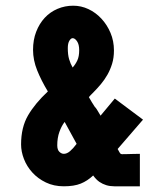

<svg xmlns="http://www.w3.org/2000/svg" viewBox="-20 -651 563 674"><path d="M393 -128Q401 -112 404.5 -110.5Q408 -109 415 -110H425Q429 -110 444.5 -110.5Q460 -111 471 -111V3H416Q396 3 381 3Q366 3 353 -1Q340 -5 329 -12.5Q318 -20 307 -35Q287 -16 263.5 -6.5Q240 3 204 3Q169 3 141 -10.5Q113 -24 93.5 -45.5Q74 -67 64 -93Q54 -119 54 -144Q54 -204 78.5 -246Q103 -288 148 -330Q125 -368 110.5 -404Q96 -440 96 -476Q96 -511 107 -539.5Q118 -568 137 -588.5Q156 -609 182 -620Q208 -631 237 -631Q265 -631 290.5 -619Q316 -607 336 -585.5Q356 -564 368 -535.5Q380 -507 380 -474Q380 -448 373.5 -427Q367 -406 357 -388.5Q347 -371 334.5 -356Q322 -341 309 -328Q294 -313 292 -310Q298 -299 302.5 -292Q307 -285 314 -274V-275Q319 -269 323.5 -261Q328 -253 333 -245L383 -305L482 -231ZM207 -223Q196 -209 188.5 -188Q181 -167 181 -141Q181 -125 188.5 -118Q196 -111 204 -111Q215 -111 226 -120.5Q237 -130 249 -146ZM218 -482Q218 -459 222.5 -443.5Q227 -428 235 -414Q245 -425 251.5 -439Q258 -453 258 -475Q258 -495 250.5 -506Q243 -517 235 -517Q229 -517 223.5 -508Q218 -499 218 -482Z"/></svg>

Font: Transit CAT
Style: Regular
Weight: 400
Designer: Peter Wiegel
Foundry: Peter Wiegel
Version: 1.000